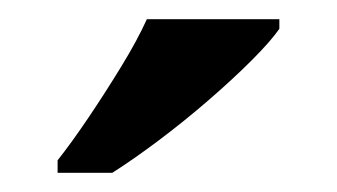

<svg xmlns="http://www.w3.org/2000/svg" viewBox="-20 -786 351 200"><path d="M40 -619Q55 -638 72.5 -664Q90 -690 106.5 -717Q123 -744 133 -766H271V-756Q262 -743 242 -723Q222 -703 196.5 -681Q171 -659 145 -639.5Q119 -620 97 -606H40Z"/></svg>

Font: Noto Serif Kannada SemiBold
Style: Regular
Weight: 600
Version: Version 2.003